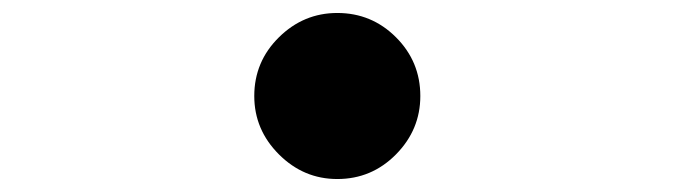

<svg xmlns="http://www.w3.org/2000/svg" viewBox="-20 -528 1040 296"><path d="M372 -380Q372 -433 410 -470.5Q448 -508 500 -508Q553 -508 590.5 -470.5Q628 -433 628 -380Q628 -328 590.5 -290Q553 -252 500 -252Q448 -252 410 -290Q372 -328 372 -380Z"/></svg>

Font: Source Han Sans CN Bold
Style: Bold
Weight: 700
Designer: Ryoko NISHIZUKA 西塚涼子 (kana & ideographs); Paul D. Hunt (Latin, Greek & Cyrillic); Wenlong ZHANG 张文龙 (bopomofo); Sandoll 
Foundry: Adobe Systems Incorporated
Version: Version 1.00;May 30, 2023;FontCreator 11.5.0.2422 32-bit